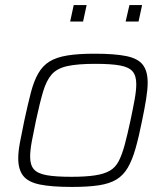

<svg xmlns="http://www.w3.org/2000/svg" viewBox="-20 -730 659 758"><path d="M264 8Q184 8 137.5 -1.5Q91 -11 71.5 -36Q52 -61 52 -105Q52 -132 59 -169Q66 -206 76 -254Q90 -319 102 -365Q114 -411 131.5 -441Q149 -471 176 -487.5Q203 -504 246 -511Q289 -518 353 -518Q433 -518 479 -508.5Q525 -499 544 -474Q563 -449 563 -404Q563 -377 557 -339.5Q551 -302 541 -254Q528 -189 515 -143.5Q502 -98 484.5 -68Q467 -38 440 -21.5Q413 -5 370.5 1.5Q328 8 264 8ZM261 -32Q317 -32 354 -37.5Q391 -43 413.5 -56Q436 -69 449 -94.5Q462 -120 472.5 -159Q483 -198 495 -254Q505 -301 511.5 -337Q518 -373 518 -398Q518 -431 503.5 -448Q489 -465 454 -471.5Q419 -478 356 -478Q286 -478 245.5 -469Q205 -460 184 -436Q163 -412 150 -368Q137 -324 122 -254Q112 -207 105.5 -171.5Q99 -136 99 -111Q99 -79 113.5 -62Q128 -45 163.5 -38.5Q199 -32 261 -32ZM476 -645 491 -710H541L527 -645ZM257 -645 271 -710H322L308 -645Z"/></svg>

Font: Saira SemiExpanded ExtraLight
Style: Italic
Weight: 250
Width: 6
Italic angle: -12°
Designer: Hector Gatti with collaboration of the Omnibus-Type team
Foundry: Omnibus-Type
Version: Version 1.101